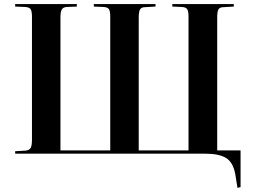

<svg xmlns="http://www.w3.org/2000/svg" viewBox="-20 -750 1235 937"><path d="M1139 167 1128 99Q1117 41 1082.5 20.5Q1048 0 983 0H54V-12L105 -15Q123 -17 129.5 -28Q136 -39 136 -68V-670Q136 -695 129.5 -705Q123 -715 102 -716L54 -718V-730H355V-718L306 -716Q288 -715 281.5 -703.5Q275 -692 275 -665V-16H518V-670Q518 -694 512 -704.5Q506 -715 485 -716L438 -718V-730H739V-718L688 -715Q670 -715 663.5 -704Q657 -693 657 -665V-16H900V-670Q900 -694 894 -704.5Q888 -715 867 -716L821 -718V-730H1121V-718L1071 -715Q1052 -715 1046 -704Q1040 -693 1040 -665V-16H1154V163Z"/></svg>

Font: Literata 72pt SemiBold
Style: Regular
Weight: 600
Designer: Latin by Veronika Burian and Jose Scaglione. Greek by Irene Vlachou. Cyrillic by Vera Evstafieva.
Foundry: TypeTogether
Version: Version 3.002